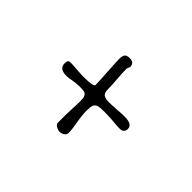

<svg xmlns="http://www.w3.org/2000/svg" viewBox="-71 -589 542 542"><g transform="rotate(45 200.0 -317.5)"><path d="M197.8 -173.8Q206.5 -173.8 212.6 -178.2Q218.8 -182.6 218.8 -189.9Q218.8 -203.6 214.4 -227.5Q210 -252 210 -270Q210 -285.2 212.9 -292Q215.8 -298.8 223.1 -301Q230.5 -303.2 246.1 -303.2H251Q261.7 -303.2 282.2 -301.8Q299.8 -299.8 312 -299.8Q329.1 -299.8 329.1 -315.9Q329.1 -334 297.9 -334Q287.6 -334 268.1 -332.5Q248 -331.1 237.8 -331.1Q222.7 -331.1 216.3 -336.2Q210 -341.3 210 -355Q210 -371.1 208 -394.5Q206.1 -418 206.1 -434.1L210 -443.8Q210 -460.9 191.9 -460.9Q180.7 -460.9 176.3 -456.1Q171.9 -451.2 171.9 -439Q171.9 -425.8 174.3 -389.2Q176.8 -351.6 176.8 -338.9Q176.8 -331.1 135.7 -331.1Q127 -331.1 109.4 -332.5Q91.8 -334 83 -334Q76.2 -334 74 -330.8Q71.8 -327.6 71.8 -319.8Q71.8 -298.8 101.1 -298.8Q108.4 -298.8 123 -301.8Q139.2 -304.2 145 -304.2Q159.2 -304.2 165.5 -303Q171.9 -301.8 174.8 -296.9Q177.7 -292 178.2 -287.8Q178.7 -283.7 178.7 -271L177.7 -244.6L176.8 -219.2V-188Q176.8 -182.6 184.1 -178.2Q191.4 -173.8 197.8 -173.8Z"/></g></svg>

Font: Amatica SC
Style: Regular
Weight: 400
Version: Version 2.000